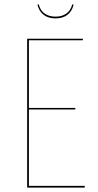

<svg xmlns="http://www.w3.org/2000/svg" viewBox="-20 -857 446 877"><path d="M358 -673H112V-364H324V-357H112V-8H367V0H104V-680H359ZM151 -836 157 -837Q164 -809 184 -795Q204 -781 234 -781Q263 -781 283 -795Q303 -809 310 -837L316 -836Q310 -807 289 -790Q268 -773 234 -773Q200 -773 179 -789.5Q158 -806 151 -836Z"/></svg>

Font: Fira Sans Compressed Eight
Style: Regular
Weight: 100
Width: 1
Designer: bBox Type GmbH & Carrois Corporate GbR & Edenspiekermann AG
Foundry: bBox Type GmbH & Carrois Corporate GbR & Edenspiekermann AG
Version: Version 4.301